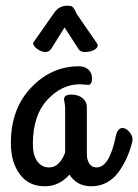

<svg xmlns="http://www.w3.org/2000/svg" viewBox="-20 -624 484 672"><path d="M318 -38Q363 -38 385 -146Q391 -176 409 -176Q421 -176 432.5 -162.5Q444 -149 444 -135Q444 -132 443 -128Q436 -100 425.5 -75.5Q415 -51 398 -26Q381 -1 356 13.5Q331 28 300 28Q249 28 223 -13Q187 28 137 28Q80 28 49 -14.5Q18 -57 18 -123Q18 -243 89 -317.5Q160 -392 256 -392Q277 -392 289.5 -380.5Q302 -369 302 -350Q302 -327 289 -327Q285 -327 275 -328Q265 -329 260 -329Q196 -329 145.5 -274.5Q95 -220 95 -120Q95 -81 110.5 -59.5Q126 -38 152 -38Q188 -38 208 -90V-244Q208 -255 206 -264.5Q204 -274 204 -276Q204 -293 230 -293Q254 -293 269 -280.5Q284 -268 284 -249V-84Q284 -65 292.5 -51.5Q301 -38 318 -38ZM248 -576 314 -480Q322 -470 322 -465Q322 -456 309 -449Q296 -442 277 -442Q261 -442 255 -452L206 -528L163 -459Q154 -442 139 -442Q125 -442 110.5 -452.5Q96 -463 96 -473Q96 -475 98 -477L168 -577Q186 -604 214 -604Q223 -604 228 -603Q233 -602 237 -596.5Q241 -591 242 -589Q243 -587 248 -576Z"/></svg>

Font: Grand Hotel
Style: Regular
Weight: 400
Designer: Brian J. Bonislawsky & Jim Lyles for Astigmatic (AOETI)
Foundry: Astigmatic (AOETI)
Version: Version 001.000